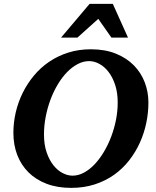

<svg xmlns="http://www.w3.org/2000/svg" viewBox="-20 -937 792 974"><path d="M577.1 -417Q577.1 -467.3 564.2 -506.3Q551.3 -545.4 530.5 -572.3Q509.8 -599.1 483.9 -613Q458 -627 432.1 -627Q402.3 -627 373.8 -611.8Q345.2 -596.7 319.8 -570.6Q294.4 -544.4 272.9 -508.5Q251.5 -472.7 236.1 -431.4Q220.7 -390.1 211.9 -345Q203.1 -299.8 203.1 -254.9Q203.1 -203.1 216.6 -164.1Q230 -125 251 -98.6Q272 -72.3 297.6 -59.1Q323.2 -45.9 348.1 -45.9Q377.4 -45.9 406 -61.3Q434.6 -76.7 460 -103.5Q485.4 -130.4 506.8 -166.3Q528.3 -202.1 543.9 -243.4Q559.6 -284.7 568.4 -329.1Q577.1 -373.5 577.1 -417ZM732.9 -417Q732.9 -365.7 722.2 -313.7Q711.4 -261.7 689.7 -213.6Q668 -165.5 635.3 -123.5Q602.5 -81.5 559.1 -50.5Q515.6 -19.5 460.9 -1.7Q406.2 16.1 340.8 16.1Q271 16.1 216.6 -4.6Q162.1 -25.4 124.5 -62.7Q86.9 -100.1 67.4 -151.1Q47.9 -202.1 47.9 -263.2Q47.9 -314.9 59.8 -366.7Q71.8 -418.5 95 -465.6Q118.2 -512.7 151.9 -553.2Q185.5 -593.8 229.2 -623.5Q272.9 -653.3 326.2 -670.2Q379.4 -687 440.9 -687Q513.2 -687 567.9 -664.8Q622.6 -642.6 659.2 -605.2Q695.8 -567.9 714.4 -519Q732.9 -470.2 732.9 -417ZM545.4 -746.1 478.5 -841.3 372.6 -746.1H289.6L434.6 -917.5H552.2L629.4 -746.1Z"/></svg>

Font: Charis SIL Afr
Style: Bold Italic
Weight: 700
Italic angle: -11°
Foundry: SIL International
Version: Version 5.000